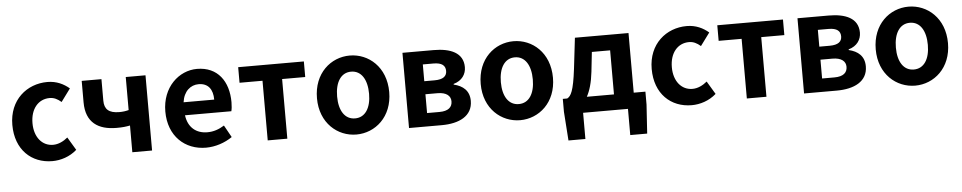

<svg xmlns="http://www.w3.org/2000/svg" viewBox="-42 -902 7138 1424"><g transform="rotate(-5 3527.0 -189.5)"><path d="M317 14C379 14 447 -7 500 -54L442 -151C411 -125 373 -106 333 -106C252 -106 194 -174 194 -279C194 -385 252 -454 337 -454C369 -454 395 -441 423 -417L493 -512C452 -547 399 -574 330 -574C178 -574 44 -466 44 -279C44 -94 162 14 317 14Z M913 0H1060V-560H913V-314C890 -308 870 -305 843 -305C765 -305 732 -336 732 -400V-560H585V-400C585 -249 677 -190 812 -190C859 -190 881 -193 913 -199Z M1461 14C1531 14 1602 -10 1657 -48L1607 -138C1567 -113 1527 -99 1481 -99C1398 -99 1338 -147 1326 -239H1671C1675 -252 1678 -279 1678 -306C1678 -461 1598 -574 1444 -574C1310 -574 1183 -461 1183 -279C1183 -95 1305 14 1461 14ZM1324 -336C1335 -418 1387 -460 1446 -460C1518 -460 1552 -412 1552 -336Z M1921 0H2067V-444H2239V-560H1750V-444H1921Z M2581 14C2721 14 2850 -94 2850 -279C2850 -466 2721 -574 2581 -574C2441 -574 2312 -466 2312 -279C2312 -94 2441 14 2581 14ZM2581 -106C2505 -106 2462 -174 2462 -279C2462 -385 2505 -454 2581 -454C2657 -454 2700 -385 2700 -279C2700 -174 2657 -106 2581 -106Z M2973 0H3217C3345 0 3447 -47 3447 -161C3447 -237 3399 -276 3331 -292V-297C3395 -315 3425 -362 3425 -414C3425 -522 3329 -560 3205 -560H2973ZM3116 -336V-461H3195C3258 -461 3284 -438 3284 -398C3284 -360 3258 -336 3193 -336ZM3116 -99V-239H3205C3273 -239 3304 -210 3304 -170C3304 -127 3275 -99 3208 -99Z M3800 14C3940 14 4069 -94 4069 -279C4069 -466 3940 -574 3800 -574C3660 -574 3531 -466 3531 -279C3531 -94 3660 14 3800 14ZM3800 -106C3724 -106 3681 -174 3681 -279C3681 -385 3724 -454 3800 -454C3876 -454 3919 -385 3919 -279C3919 -174 3876 -106 3800 -106Z M4373 -444H4509V-116H4307C4330 -158 4348 -217 4357 -298ZM4656 -116V-560H4257L4230 -330C4210 -166 4189 -131 4161 -116H4128V-20L4143 195H4269V0H4603V195H4729L4743 -20V-116Z M5077 14C5139 14 5207 -7 5260 -54L5202 -151C5171 -125 5133 -106 5093 -106C5012 -106 4954 -174 4954 -279C4954 -385 5012 -454 5097 -454C5129 -454 5155 -441 5183 -417L5253 -512C5212 -547 5159 -574 5090 -574C4938 -574 4804 -466 4804 -279C4804 -94 4922 14 5077 14Z M5488 0H5634V-444H5806V-560H5317V-444H5488Z M5914 0H6158C6286 0 6388 -47 6388 -161C6388 -237 6340 -276 6272 -292V-297C6336 -315 6366 -362 6366 -414C6366 -522 6270 -560 6146 -560H5914ZM6057 -336V-461H6136C6199 -461 6225 -438 6225 -398C6225 -360 6199 -336 6134 -336ZM6057 -99V-239H6146C6214 -239 6245 -210 6245 -170C6245 -127 6216 -99 6149 -99Z M6741 14C6881 14 7010 -94 7010 -279C7010 -466 6881 -574 6741 -574C6601 -574 6472 -466 6472 -279C6472 -94 6601 14 6741 14ZM6741 -106C6665 -106 6622 -174 6622 -279C6622 -385 6665 -454 6741 -454C6817 -454 6860 -385 6860 -279C6860 -174 6817 -106 6741 -106Z"/></g></svg>

Font: Noto Sans CJK JP Bold
Style: Regular
Weight: 700
Designer: Ryoko NISHIZUKA (kana & ideographs); Paul D. Hunt (Latin, Greek & Cyrillic); Wenlong ZHANG (bopomofo); Sandoll Communica
Foundry: Adobe Systems Incorporated
Version: Version 1.004;PS 1.004;hotconv 1.0.82;makeotf.lib2.5.63406